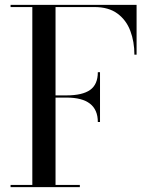

<svg xmlns="http://www.w3.org/2000/svg" viewBox="-20 -770 617 790"><path d="M23.5 -9H113V-741H23.5V-750H542V-545H533Q533 -598.5 516.2 -643Q499.5 -687.5 463.2 -714.2Q427 -741 368.5 -741H208.5V-377.5H253.5Q319 -377.5 350.8 -400Q382.5 -422.5 382.5 -473H391.5V-268H382.5Q382.5 -368.5 253.5 -368.5H208.5V-9H308.5V0H23.5Z"/></svg>

Font: Bodoni* 24pt
Style: Regular
Weight: 400
Version: Version 2.3